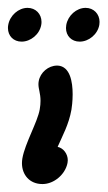

<svg xmlns="http://www.w3.org/2000/svg" viewBox="-45 -457 270 481"><path d="M203.8 -394.5C204.2 -397.1 204.4 -399.6 204.4 -402.1C204.4 -422.1 189.7 -437.3 169.5 -437.3C146.7 -437.3 125.2 -418.2 121 -394.5C120.6 -391.9 120.3 -389.3 120.3 -386.8C120.3 -367 134.4 -352.7 154.6 -352.7C177.3 -352.7 199.6 -370.9 203.8 -394.5ZM58.3 -394.5C58.8 -397.1 59 -399.6 59 -402.1C59 -422.1 44.3 -437.3 24 -437.3C1.3 -437.3 -20.3 -418.2 -24.4 -394.5C-24.9 -391.9 -25.1 -389.3 -25.1 -386.8C-25.1 -367 -11.1 -352.7 9.1 -352.7C31.8 -352.7 54.1 -370.9 58.3 -394.5ZM54.5 -182.7C49 -151.3 17.8 -98.3 11.1 -60.5C10.4 -56.3 10 -52.2 10 -48.3C10 -19.4 28.8 4.1 61.3 4.1C90.7 4.1 117.5 -20.1 123.6 -46.4L124.3 -50C124.6 -51.9 124.8 -53.8 124.8 -55.7C124.8 -71.1 114.2 -85.9 99.4 -89.1C111.4 -116.7 127.4 -145 134 -182.3C134.9 -187.7 137 -203.2 137 -220.9C137 -252.2 130.5 -290.7 99.8 -292.7H98C76.2 -292.7 55.8 -275.5 52 -253.6C51.5 -250.9 51.3 -248.4 51.3 -246C51.3 -233.5 56.5 -223.4 56.5 -204.5C56.5 -198.3 56 -191.2 54.5 -182.7Z"/></svg>

Font: TudorRose
Style: BoldOblique
Weight: 500
Version: Version 001.000